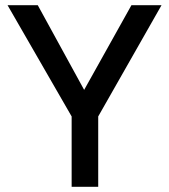

<svg xmlns="http://www.w3.org/2000/svg" viewBox="-20 -717 650 737"><path d="M255 0V-270L9 -697H125L303 -372L484.5 -697H600L357 -270V0Z"/></svg>

Font: HK Grotesk Medium
Style: Regular
Weight: 500
Designer: Alfredo Marco Pradil
Foundry: Hanken Design Co.
Version: Version 3.001;FEAKit 1.0